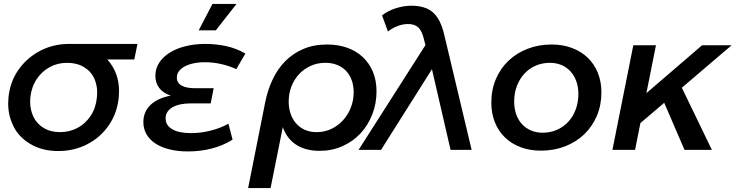

<svg xmlns="http://www.w3.org/2000/svg" viewBox="-20 -761 3735 975"><path d="M276 6Q195 6 135.5 -29Q76 -64 48.8 -119Q21.5 -174 21.5 -234Q21.5 -249.5 23 -266Q31 -346 74 -407Q117 -468 184 -503Q251 -538 332 -538H678L662 -459H525Q540 -442.5 552 -422.5Q584.5 -368 584.5 -298.5Q584.5 -282.5 583 -266Q575 -187 533 -125.5Q491 -64 424 -29Q357 6 276 6ZM285 -90Q333 -90 373.5 -111.5Q414 -133 440.5 -173Q467 -213 472 -266Q473.5 -279.5 473.5 -292Q473.5 -330 457.8 -364.5Q442 -399 406 -420.5Q370 -442 321 -442Q273 -442 233 -420.5Q193 -399 166.5 -359.5Q140 -320 134 -266Q133 -254.5 133 -244Q133 -204.5 149.5 -168.8Q166 -133 201.5 -111.5Q237 -90 285 -90Z M935 8Q882.5 8 840.5 -2.5Q798.5 -13 769 -32.5Q739.5 -52 723.8 -79.5Q708 -107 708 -141Q708 -193 743.8 -227.8Q779.5 -262.5 847 -275.5Q809.5 -287.5 789.2 -313.5Q769 -339.5 769 -376Q769 -413 788.5 -442.8Q808 -472.5 842 -493.8Q876 -515 922.5 -526.5Q969 -538 1023 -538Q1076.5 -538 1128 -527Q1179.5 -516 1226 -489L1180 -410Q1142.5 -427 1102 -436Q1061.5 -445 1020 -445Q988 -445 962 -439.2Q936 -433.5 917.2 -423.2Q898.5 -413 888.2 -398.8Q878 -384.5 878 -367Q878 -340.5 901.8 -326.8Q925.5 -313 970 -313H1065L1050 -236H950Q889.5 -236 855.2 -215.8Q821 -195.5 821 -160Q821 -124.5 854.5 -104.8Q888 -85 950 -85Q974.5 -85 1000 -88.2Q1025.5 -91.5 1050.2 -97.8Q1075 -104 1098 -113Q1121 -122 1140 -133L1161 -52Q1115 -22.5 1056.8 -7.2Q998.5 8 935 8ZM989 -607 1059 -741H1181L1076 -607Z M1588 -90Q1629 -90 1663.5 -106.8Q1698 -123.5 1723 -151.5Q1748 -179.5 1762 -216Q1776 -252.5 1776 -292Q1776 -325.5 1766.2 -353Q1756.5 -380.5 1738 -400.2Q1719.5 -420 1692.8 -431Q1666 -442 1632 -442Q1591 -442 1556.8 -426.2Q1522.5 -410.5 1497.8 -383.5Q1473 -356.5 1459.5 -320.8Q1446 -285 1446 -245Q1446 -212.5 1455.5 -184.2Q1465 -156 1483 -135Q1501 -114 1527.5 -102Q1554 -90 1588 -90ZM1602 5Q1570 5 1541 -2Q1512 -9 1488 -23.5Q1464 -38 1445.8 -60.8Q1427.5 -83.5 1416 -115L1354 194H1240L1327 -243Q1339.5 -305 1364.8 -358.2Q1390 -411.5 1429 -450.8Q1468 -490 1520.8 -512.5Q1573.5 -535 1641 -535Q1696 -535 1742 -519Q1788 -503 1821.2 -472.2Q1854.5 -441.5 1873.2 -397.5Q1892 -353.5 1892 -297Q1892 -235 1870.5 -180Q1849 -125 1810.8 -83.8Q1772.5 -42.5 1719.2 -18.8Q1666 5 1602 5Z M2140.5 -532 2133 -561Q2123 -604 2104.5 -621.5Q2086 -639 2052 -639Q2026 -639 1999.5 -629Q1973 -619 1950 -601L1920 -683Q1951 -707 1991 -719.5Q2031 -732 2070 -732Q2113 -732 2146 -718.5Q2179 -705 2201.5 -671.5Q2224 -638 2237 -580L2375 0H2268L2173.5 -409.5L1915 0H1801Z M2781 -535Q2838.5 -535 2885.2 -517.2Q2932 -499.5 2965 -467.5Q2998 -435.5 3016 -390.8Q3034 -346 3034 -292Q3034 -227 3010.8 -172.5Q2987.5 -118 2946.5 -78.8Q2905.5 -39.5 2849.2 -17.8Q2793 4 2727 4Q2669.5 4 2623 -13.8Q2576.5 -31.5 2543.5 -63.8Q2510.5 -96 2492.8 -140.8Q2475 -185.5 2475 -240Q2475 -305 2498 -359.2Q2521 -413.5 2562 -452.5Q2603 -491.5 2659 -513.2Q2715 -535 2781 -535ZM2772 -442Q2733.5 -442 2700.2 -427.5Q2667 -413 2642.8 -386.8Q2618.5 -360.5 2604.8 -324.2Q2591 -288 2591 -245Q2591 -210 2601.2 -180.8Q2611.5 -151.5 2630.5 -130.8Q2649.5 -110 2676.2 -98.5Q2703 -87 2736 -87Q2774.5 -87 2807.8 -101.5Q2841 -116 2865.2 -142Q2889.5 -168 2903.2 -204.2Q2917 -240.5 2917 -284Q2917 -319 2906.8 -348Q2896.5 -377 2877.5 -398Q2858.5 -419 2831.8 -430.5Q2805 -442 2772 -442Z M3311 -531 3262.5 -288 3545 -531H3695L3442.5 -315.5L3595 0H3456L3353 -239L3232 -136L3205 0H3090L3196 -531Z"/></svg>

Font: Argentum Sans
Style: Italic
Weight: 400
Italic angle: -11.3099°
Designer: Julieta Ulanovsky, Owen Earl, Rasmus Andersson, Cristiano Sobral
Foundry: The Argentum Sans Project Authors
Version: Version 3.131; ttfautohint (v1.8.4.7-5d5b-dirty)